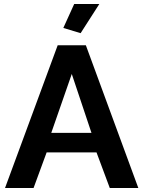

<svg xmlns="http://www.w3.org/2000/svg" viewBox="-20 -935 712 955"><path d="M267 -710H407L668 0H526L460 -177H212L147 0H5ZM435 -274 337 -567 235 -274ZM381 -770 295 -796 349 -915H474Z"/></svg>

Font: Raleway
Style: Bold
Weight: 700
Designer: Matt McInerney, Pablo Impallari, Rodrigo Fuenzalida
Foundry: Matt McInerney, Pablo Impallari, Rodrigo Fuenzalida
Version: Version 4.026